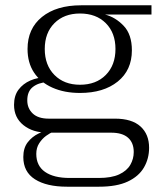

<svg xmlns="http://www.w3.org/2000/svg" viewBox="-20 -521 625 725"><path d="M233 184Q156 184 112 156Q68 128 68 72Q68 38 84.5 16.5Q101 -5 126 -17Q151 -29 177 -32L181 -23Q169 -19 154 -8Q139 3 128 20Q117 37 117 60Q117 105 150 128Q183 151 243 151H353Q401 151 430 137.5Q459 124 472 101.5Q485 79 485 53Q485 18 463.5 -1Q442 -20 400 -20H160Q104 -20 68.5 -48.5Q33 -77 33 -125Q33 -160 50 -182.5Q67 -205 94.5 -217Q122 -229 154 -229L158 -211Q125 -209 104 -192.5Q83 -176 83 -142Q83 -112 103.5 -92.5Q124 -73 164 -73H414Q478 -73 510.5 -43.5Q543 -14 543 37Q543 78 523.5 111.5Q504 145 462.5 164.5Q421 184 354 184ZM282 -170Q223 -170 178 -190Q133 -210 108.5 -247Q84 -284 84 -336Q84 -413 138.5 -457Q193 -501 286 -501L377 -466Q416 -456 447 -423.5Q478 -391 478 -331Q478 -256 424.5 -213Q371 -170 282 -170ZM282 -201Q343 -201 379.5 -238Q416 -275 416 -336Q416 -397 379.5 -433.5Q343 -470 282 -470Q222 -470 185.5 -433.5Q149 -397 149 -336Q149 -275 185.5 -238Q222 -201 282 -201ZM377 -466 286 -501H552V-466Z"/></svg>

Font: Montagu Slab 144pt Light
Style: Regular
Weight: 300
Designer: Florian Karsten
Foundry: Florian Karsten
Version: Version 1.000